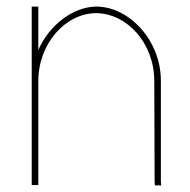

<svg xmlns="http://www.w3.org/2000/svg" viewBox="-20 -573 578 584"><path d="M96.5 -420.9C130.6 -498.1 203.1 -552.3 273 -553C373.3 -553 470.3 -449 469.3 -326V-20L470.3 -9H451.3L450.3 -19L449.3 -326C449.3 -442 366.3 -532 273 -533C180.5 -533 96.5 -442 96.5 -326V-316V-20V-10H76.5V-20V-316V-326V-543V-553H96.5V-543Z"/></svg>

Font: Nordica Plus
Style: NordicaClassicUltraLightCond
Weight: 300
Version: Version 1.01